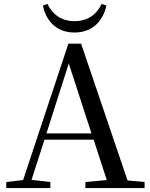

<svg xmlns="http://www.w3.org/2000/svg" viewBox="-20 -960 766 980"><path d="M199 -932C212 -863 261 -794 360 -794C460 -794 509 -863 523 -932L499 -940C473 -886 428 -852 360 -852C294 -852 248 -886 222 -940ZM331 -636 447 -279H217ZM416 0H718V-31L631 -39L394 -737H329L98 -41L12 -31V0H237V-31L141 -42L207 -247H458L525 -41L416 -31Z"/></svg>

Font: Source Han Serif SC Medium
Style: Regular
Weight: 500
Designer: Ryoko NISHIZUKA 西塚涼子 (kana & ideographs); Frank Grießhammer (Latin, Greek & Cyrillic); Wenlong ZHANG 张文龙 (bopomofo); San
Foundry: Adobe
Version: Version 2.003;hotconv 1.1.1;makeotfexe 2.6.0